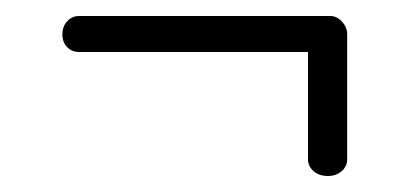

<svg xmlns="http://www.w3.org/2000/svg" viewBox="-20 -283 523 240"><path d="M79 -263H393Q401 -263 407.5 -256Q414 -249 414 -240V-84Q414 -75 407 -69Q400 -63 390 -63Q379 -63 372 -69Q365 -75 365 -84V-218H79Q70 -218 64 -224Q58 -230 58 -240Q58 -250 64 -256.5Q70 -263 79 -263Z"/></svg>

Font: Dosis
Style: Regular
Weight: 400
Designer: Edgar Tolentino, Pablo Impallari, Igino Marini
Foundry: Edgar Tolentino, Pablo Impallari, Igino Marini
Version: Version 1.007;Glyphs 3.1.1 (3134)